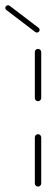

<svg xmlns="http://www.w3.org/2000/svg" viewBox="-98 -702 207 722"><path d="M44.8 -0.4Q40 -0.4 36.5 -3.9Q33 -7.4 33 -12.2V-185.2Q33 -190.4 36.5 -193.9Q40 -197.4 44.8 -197.4Q50 -197.4 53.5 -193.9Q57 -190.4 57 -185.2V-12.2Q57 -7.4 53.5 -3.9Q50 -0.4 44.8 -0.4ZM44.8 -321.5Q40 -321.5 36.5 -325Q33 -328.5 33 -333.3V-506.3Q33 -511.5 36.5 -514.8Q40 -518.1 44.8 -518.1Q50 -518.1 53.5 -514.6Q57 -511.1 57 -506.3V-333.3Q57 -328.5 53.5 -325Q50 -321.5 44.8 -321.5ZM-78.1 -672.2Q-78.1 -676.3 -75.2 -679.3Q-72.2 -682.2 -67.8 -682.2Q-64.4 -682.2 -61.9 -680.4L47 -597.4Q51.1 -594.4 51.1 -589.6Q51.1 -585.6 48.1 -582.6Q45.2 -579.6 40.7 -579.6Q37.4 -579.6 34.8 -581.5L-74.1 -664.4Q-78.1 -667.4 -78.1 -672.2Z"/></svg>

Font: 26F Galaxy Sans Thin
Style: Regular
Weight: 100
Designer: C₂₉H₂₅N₃O₅
Version: Version 1.100